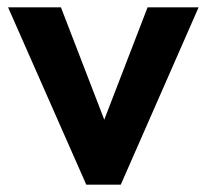

<svg xmlns="http://www.w3.org/2000/svg" viewBox="-20 -503 563 523"><path d="M215 0H309L521 -483H382L264 -177L146 -483H2Z"/></svg>

Font: MV Cash SemiBold
Style: Regular
Weight: 600
Designer: Rodrigo Fuenzalida
Foundry: fragTYPE
Version: Version 1.100;Glyphs 3.1.2 (3151)